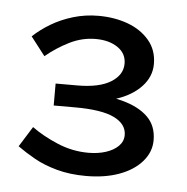

<svg xmlns="http://www.w3.org/2000/svg" viewBox="-37 -825 442 453"><g transform="rotate(5 183.5 -598.5)"><path d="M182 -409Q144 -409 113 -417.5Q82 -426 59 -439Q36 -452 18 -465L48 -513Q74 -494 109.5 -479Q145 -464 183 -464Q206 -464 224.5 -470Q243 -476 254 -487Q265 -498 265 -513Q265 -539 235.5 -553.5Q206 -568 143 -568H92V-620H143Q195 -620 222.5 -637Q250 -654 250 -681Q250 -705 229.5 -719Q209 -733 177 -733Q145 -733 115 -718Q85 -703 60 -682L26 -726Q44 -743 67.5 -757Q91 -771 119.5 -779.5Q148 -788 179 -788Q217 -788 248.5 -776.5Q280 -765 299.5 -742Q319 -719 319 -686Q319 -656 297 -632.5Q275 -609 238 -597Q201 -585 154 -585V-604Q212 -604 251.5 -593.5Q291 -583 312.5 -562Q334 -541 334 -507Q334 -479 314.5 -456.5Q295 -434 261 -421.5Q227 -409 182 -409Z"/></g></svg>

Font: BioRhyme ExtraBold
Style: Regular
Weight: 400
Version: Version 1.600;gftools[0.9.33]